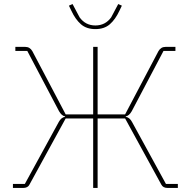

<svg xmlns="http://www.w3.org/2000/svg" viewBox="-20 -930 944 950"><path d="M333 -877 321 -902 339 -910 374 -844Q403 -804 452 -804Q501 -804 530 -844L565 -910L583 -902L571 -877Q551 -834 523.5 -810Q496 -786 452 -786Q408 -786 380.5 -810Q353 -834 333 -877ZM44 0V-20H103L271 -327Q283 -349 302 -352V-354Q285 -357 272 -380L115 -678H56V-698H105Q128 -698 140 -677L305 -364H441V-698H463V-364H599L764 -677Q776 -698 799 -698H848V-678H789L632 -380Q619 -357 602 -354V-352Q621 -349 633 -327L801 -20H860V0H810Q786 0 778 -17L599 -344H463V0H441V-344H305L126 -17Q118 0 94 0Z"/></svg>

Font: IBM Plex Sans Thin
Style: Regular
Weight: 100
Designer: Mike Abbink, Paul van der Laan, Pieter van Rosmalen
Foundry: Bold Monday
Version: Version 3.0